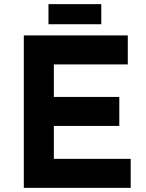

<svg xmlns="http://www.w3.org/2000/svg" viewBox="-20 -907 706 927"><path d="M95 -736H597V-596H240V-439H556V-299H240V-140H611V0H95ZM214 -887H469V-790H214Z"/></svg>

Font: Reem Kufi Ink
Style: Bold
Weight: 700
Designer: Khaled Hosny
Version: Version 1.002